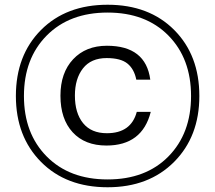

<svg xmlns="http://www.w3.org/2000/svg" viewBox="-20 -770 908 810"><path d="M431 -577Q595 -577 614 -434H555Q546 -479 517.5 -502Q489 -525 430 -525Q364 -525 330 -481.5Q296 -438 296 -367Q296 -293 330.5 -250.5Q365 -208 431 -208Q533 -208 557 -298H616Q580 -156 429 -156Q338 -156 286.5 -212Q235 -268 235 -366Q235 -463 288.5 -520Q342 -577 431 -577ZM47 -365Q47 -537 153 -643.5Q259 -750 434 -750Q609 -750 715 -643.5Q821 -537 821 -365Q821 -194 714.5 -87Q608 20 434 20Q259 20 153 -87Q47 -194 47 -365ZM177 -620Q81 -523 81 -365Q81 -207 177 -110Q273 -13 434 -13Q595 -13 690.5 -110Q786 -207 786 -365Q786 -523 690.5 -620Q595 -717 434 -717Q273 -717 177 -620Z"/></svg>

Font: Nacelle Light
Style: Regular
Weight: 300
Designer: Sora Sagano
Foundry: Sora Sagano
Version: Version 1.000;FEAKit 1.0